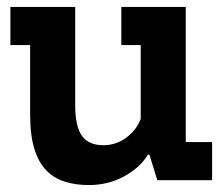

<svg xmlns="http://www.w3.org/2000/svg" viewBox="-20 -520 640 554"><path d="M330 -500H516V-152Q516 -131 516 -110H592V0H434L411 -74H407Q384 -36 338 -11Q292 14 236 14Q198 14 166.5 4Q135 -6 113 -29Q91 -52 79 -91Q67 -130 67 -189V-390H10V-500H197V-216Q197 -155 216.5 -128Q236 -101 278 -101Q315 -101 344.5 -123Q374 -145 386 -177V-390H330Z"/></svg>

Font: PT Mono
Style: Bold
Weight: 700
Monospace: yes
Designer: A.Korolkova, I.Chaeva
Foundry: ParaType Ltd
Version: Version 1.000 OFL